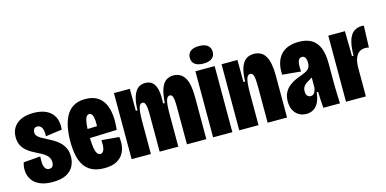

<svg xmlns="http://www.w3.org/2000/svg" viewBox="-70 -1089 2981 1482"><g transform="rotate(-15 1421.0 -348.0)"><path d="M203 13Q143 13 103 -4.5Q63 -22 42.5 -51Q22 -80 17.5 -116.5Q13 -153 25 -192L160 -203Q158 -177 159.5 -151.5Q161 -126 171.5 -109Q182 -92 204 -92Q221 -92 230 -103Q239 -114 239 -135Q239 -161 226 -179Q213 -197 192 -210Q171 -223 145 -235Q123 -246 100.5 -259Q78 -272 58.5 -290.5Q39 -309 27 -334.5Q15 -360 15 -395Q15 -439 35.5 -471.5Q56 -504 96 -522.5Q136 -541 196 -541Q255 -541 297 -521Q339 -501 359.5 -461Q380 -421 374 -360L243 -342Q245 -367 241 -387Q237 -407 226 -419.5Q215 -432 196 -432Q179 -432 171 -421Q163 -410 163 -395Q163 -378 172.5 -366Q182 -354 199.5 -343.5Q217 -333 240 -322Q268 -308 295 -292Q322 -276 343 -255Q364 -234 376.5 -206Q389 -178 389 -141Q389 -99 370.5 -64Q352 -29 311.5 -8Q271 13 203 13Z M616 13Q557 13 517.5 -7Q478 -27 455.5 -62.5Q433 -98 423.5 -147.5Q414 -197 414 -255Q414 -309 423 -360Q432 -411 453 -452Q474 -493 512 -517Q550 -541 609 -541Q664 -541 701 -520Q738 -499 758.5 -460Q779 -421 785 -367Q791 -313 783 -248L521 -239V-311L656 -316L641 -272Q646 -327 643.5 -359.5Q641 -392 632.5 -406.5Q624 -421 609 -421Q593 -421 584 -404Q575 -387 571 -354Q567 -321 567 -273Q567 -182 578 -141.5Q589 -101 615 -101Q626 -101 633.5 -109Q641 -117 645 -131Q649 -145 649.5 -163.5Q650 -182 649 -202L788 -190Q794 -157 790 -121.5Q786 -86 767.5 -55.5Q749 -25 712.5 -6Q676 13 616 13Z M836 0V-315V-528H963L964 -352H977Q979 -422 993 -463Q1007 -504 1031 -522.5Q1055 -541 1088 -541Q1125 -541 1146.5 -521Q1168 -501 1177 -459.5Q1186 -418 1182 -352H1195Q1200 -423 1214.5 -464Q1229 -505 1254 -523Q1279 -541 1313 -541Q1344 -541 1366.5 -528Q1389 -515 1404 -490Q1419 -465 1426 -426.5Q1433 -388 1433 -335V0H1278V-294Q1278 -331 1275.5 -354Q1273 -377 1266.5 -388Q1260 -399 1247 -399Q1231 -399 1222.5 -380.5Q1214 -362 1211.5 -330Q1209 -298 1209 -256V0H1060V-295Q1060 -331 1057 -354Q1054 -377 1047.5 -388Q1041 -399 1028 -399Q1012 -399 1003.5 -380Q995 -361 992.5 -328Q990 -295 990 -250V0Z M1487 0V-528H1641V0ZM1564 -569Q1519 -569 1495.5 -587Q1472 -605 1472 -639Q1472 -673 1495.5 -691Q1519 -709 1564 -709Q1609 -709 1632 -690.5Q1655 -672 1655 -639Q1655 -605 1631.5 -587Q1608 -569 1564 -569Z M1696 0V-325V-528H1823L1824 -352H1837Q1839 -422 1853.5 -463Q1868 -504 1893.5 -522.5Q1919 -541 1955 -541Q2019 -541 2048.5 -490.5Q2078 -440 2078 -334V0H1923V-294Q1923 -349 1916 -374Q1909 -399 1890 -399Q1873 -399 1864 -379.5Q1855 -360 1852.5 -326.5Q1850 -293 1850 -249V0Z M2231 12Q2198 12 2172 -3Q2146 -18 2130.5 -47Q2115 -76 2115 -117Q2115 -160 2130.5 -189Q2146 -218 2170.5 -237Q2195 -256 2222.5 -268Q2250 -280 2274 -288Q2300 -298 2315 -307.5Q2330 -317 2337 -331Q2344 -345 2344 -366Q2344 -392 2335.5 -407Q2327 -422 2309 -422Q2293 -422 2284.5 -410Q2276 -398 2273.5 -374.5Q2271 -351 2275 -315L2127 -329Q2124 -378 2134.5 -417.5Q2145 -457 2168.5 -484.5Q2192 -512 2228.5 -526.5Q2265 -541 2316 -541Q2377 -541 2417 -517Q2457 -493 2476.5 -444.5Q2496 -396 2496 -321V-188Q2496 -157 2496.5 -125Q2497 -93 2498.5 -61Q2500 -29 2501 0H2368Q2365 -34 2363.5 -65Q2362 -96 2361 -129H2349Q2345 -83 2329.5 -51Q2314 -19 2289 -3.5Q2264 12 2231 12ZM2298 -112Q2309 -112 2317 -117.5Q2325 -123 2330.5 -133Q2336 -143 2339 -154.5Q2342 -166 2342 -178V-264L2367 -272Q2358 -260 2346.5 -252Q2335 -244 2322.5 -237Q2310 -230 2299 -223Q2288 -216 2280 -208Q2272 -200 2266.5 -188.5Q2261 -177 2261 -160Q2261 -134 2272.5 -123Q2284 -112 2298 -112Z M2549 0V-294V-528H2682L2685 -328H2697Q2698 -409 2713.5 -453.5Q2729 -498 2756 -515.5Q2783 -533 2815 -533Q2820 -533 2824.5 -533Q2829 -533 2834 -531L2828 -358Q2822 -360 2814 -361Q2806 -362 2798 -362Q2771 -362 2751 -348Q2731 -334 2719.5 -304Q2708 -274 2708 -225V0Z"/></g></svg>

Font: Bricolage Grotesque 72pt Condensed ExtraBold
Style: Regular
Weight: 800
Width: 3
Designer: Mathieu Triay
Foundry: Atelier Triay
Version: Version 1.001;gftools[0.9.33.dev8+g029e19f]